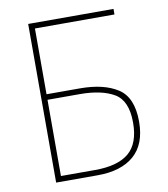

<svg xmlns="http://www.w3.org/2000/svg" viewBox="-81 -782 744 851"><g transform="rotate(-10 291.5 -357.0)"><path d="M103 0H290Q396 0 454 -50.5Q512 -101 512 -203Q512 -312 449 -352.5Q386 -393 279 -393H129V-689H487V-714H103ZM129 -25V-368H274Q372 -368 428.5 -335Q485 -302 485 -203Q485 -109 435 -67Q385 -25 283 -25Z"/></g></svg>

Font: Noto Sans UI Thin
Style: Regular
Weight: 250
Designer: Monotype Design Team
Foundry: Monotype Imaging Inc.
Version: Version 1.901